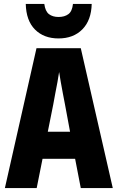

<svg xmlns="http://www.w3.org/2000/svg" viewBox="-20 -964 603 984"><path d="M5 0 167 -717H394L558 0H394L365 -150H198L168 0ZM253 -429 225 -289H339L313 -429Q308 -453 302.5 -483.5Q297 -514 291.5 -543.5Q286 -573 283 -595Q280 -573 274.5 -543.5Q269 -514 263 -483.5Q257 -453 253 -429ZM280 -767Q205 -767 159.5 -812.5Q114 -858 112 -944H207Q212 -906 231 -891.5Q250 -877 280 -877Q311 -877 330.5 -891.5Q350 -906 354 -944H450Q448 -860 402 -813.5Q356 -767 280 -767Z"/></svg>

Font: Noto Sans Mono SemiCondensed Black
Style: Regular
Weight: 900
Width: 4
Designer: Monotype Design Team
Foundry: Monotype Imaging Inc.
Version: Version 2.014; ttfautohint (v1.8.4.7-5d5b)